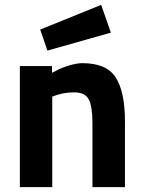

<svg xmlns="http://www.w3.org/2000/svg" viewBox="-20 -773 593 793"><path d="M146 -650.9 397.9 -752.9 438 -638.2 175.8 -564ZM62 0V-500H194.8V-472.2L213.9 -481.9Q231.9 -492.2 263.7 -502Q295.4 -511.7 319.8 -512.2Q419.9 -512.2 458 -453.1Q496.1 -394 496.1 -271V0H361.8V-267.1Q361.8 -331.1 347.2 -361.3Q332 -391.6 286.1 -391.6Q240.2 -391.6 195.8 -374V0Z"/></svg>

Font: TitilliumWeb-Bold
Style: Bold
Weight: 700
Version: Version 1.001;PS 57.000;hotconv 1.0.70;makeotf.lib2.5.55311